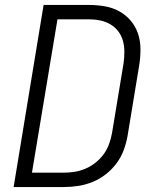

<svg xmlns="http://www.w3.org/2000/svg" viewBox="-20 -755 640 775"><path d="M35 0 156 -735H339Q372 -735 403.5 -729.5Q435 -724 462 -709Q489 -694 508.5 -670.5Q528 -647 537.5 -618Q547 -589 547 -556.5Q547 -524 542 -492L495 -207Q490 -178 479.5 -149.5Q469 -121 450.5 -96Q432 -71 407 -51.5Q382 -32 353.5 -20.5Q325 -9 295.5 -4.5Q266 0 237 0ZM109 -58H237Q259 -58 281 -61.5Q303 -65 324.5 -74Q346 -83 365 -98Q384 -113 398 -132Q412 -151 420 -173Q428 -195 432 -217L479 -501Q482 -524 482 -547Q482 -570 476 -591Q470 -612 457 -629Q444 -646 425 -657Q406 -668 384.5 -672.5Q363 -677 340 -677H212Z"/></svg>

Font: Iosevka Light Extended
Style: Italic
Weight: 300
Width: 7
Italic angle: -9°
Monospace: yes
Designer: Belleve Invis
Foundry: Belleve Invis
Version: Version 32.5.0; ttfautohint (v1.8.4)